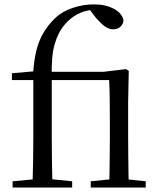

<svg xmlns="http://www.w3.org/2000/svg" viewBox="-20 -836 702 856"><path d="M36.2 0V-27.8L152.1 -38.6H193.4L301.7 -27.8V0ZM124.7 0Q126.7 -56.6 127.6 -114.3Q128.5 -171.9 128.5 -228.5V-478.9H33.1V-509.4L158.4 -520.4L127.7 -504.6Q131.1 -568.5 142.9 -613.6Q154.6 -658.7 175.3 -692.5Q195.9 -726.4 224.7 -754.4Q256.5 -784.8 303.5 -800.6Q350.6 -816.5 399 -816.5Q451.2 -816.5 488 -796.5Q524.9 -776.6 530.5 -745.1Q529.5 -728.7 517.1 -717Q504.6 -705.3 484.5 -705.3Q466.1 -705.3 448.6 -717.7Q431 -730.1 409.7 -753.9L377.3 -796.1V-802.9H397.3V-792.5Q357.2 -790 324.5 -772.3Q291.8 -754.5 267.7 -725.3Q239.2 -692.5 223.7 -638.9Q208.1 -585.3 210.7 -489.9V-228.5Q210.7 -171.9 211.7 -114.3Q212.7 -56.6 213.9 0ZM384.5 0V-27.8L492.4 -38.6H525.4L629.7 -27.8V0ZM466.6 0Q467.8 -24.4 468.3 -65.3Q468.8 -106.3 469.3 -150.7Q469.8 -195.1 469.8 -228.5V-298.2Q469.8 -354.2 469.2 -396.5Q468.6 -438.8 466.6 -478.9H170.2V-516H442.1L542.1 -528L554.1 -519.8L551.3 -380.4V-228.5Q551.3 -195.1 551.8 -150.7Q552.3 -106.3 552.8 -65.3Q553.3 -24.4 554.3 0Z"/></svg>

Font: Early Summer Mincho VF
Style: Regular
Weight: 250
Designer: GuiWonder
Version: Version 1.002